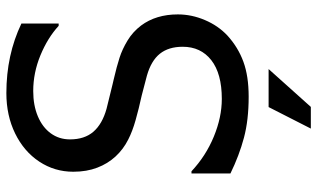

<svg xmlns="http://www.w3.org/2000/svg" viewBox="-215 -565 987 597"><g transform="rotate(-90 278.5 -266.5)"><path d="M37.6 -43.5V-164.6H44.4Q91.8 -120.1 152.1 -95.2Q212.4 -70.3 269.5 -70.3Q348.1 -70.3 389.9 -103Q431.6 -135.7 431.6 -191.9Q431.6 -235.8 409.9 -262.9Q388.2 -290 341.8 -303.2Q308.1 -312.5 280.3 -319.3Q237.8 -328.6 203.4 -338.4Q168.9 -348.1 143.1 -361.3Q112.8 -376.5 90.3 -400.9Q67.9 -425.3 55.7 -457.5Q43 -490.2 43 -532.2Q43 -590.3 74.5 -637.9Q106 -685.5 161.9 -712.9Q217.8 -740.2 287.6 -740.2Q406.2 -740.2 503.9 -693.4V-577.6H496.6Q459.5 -611.8 405 -634.3Q350.6 -656.7 293.9 -656.7Q249.5 -656.7 215.3 -642.3Q181.2 -627.9 162.4 -602.1Q143.6 -576.2 143.6 -542.5Q143.6 -497.1 167.5 -469.5Q191.4 -441.9 238.8 -428.7Q278.8 -418.5 314 -410.2L331.1 -406.2Q370.6 -397 397.2 -388.4Q423.8 -379.9 450.9 -363.5Q478 -347.2 497.6 -321.3Q532.2 -274.9 532.2 -207Q532.2 -164.1 514.6 -122.8Q497.1 -81.5 466.3 -52.7Q429.7 -19.5 385 -3.2Q340.3 13.2 276.4 13.2Q203.6 13.2 148.7 -1.5Q93.8 -16.1 37.6 -43.5ZM177.2 206.5 244.1 75.2H362.3L244.6 206.5Z"/></g></svg>

Font: SG Kara Bold
Style: Regular
Weight: 400
Designer: Damoon Khanjanzadeh
Version: Version 1.000